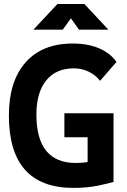

<svg xmlns="http://www.w3.org/2000/svg" viewBox="-20 -918 626 948"><path d="M342.8 9.8Q23.9 9.8 23.9 -347.7Q23.9 -517.1 106.4 -610.1Q189 -703.1 338.9 -703.1Q414.6 -703.1 469.5 -679.4Q524.4 -655.8 555.2 -612.3L474.1 -519Q451.7 -547.9 417.7 -564.2Q383.8 -580.6 344.7 -580.6Q256.8 -580.6 208.3 -521Q159.7 -461.4 159.7 -352.5Q159.7 -113.3 354.5 -113.3Q370.1 -113.3 384.8 -114.5Q399.4 -115.7 412.6 -117.7V-240.2H297.9V-358.9H540.5V-19.5Q519 -13.2 465.3 -1.7Q411.6 9.8 342.8 9.8ZM145 -771.5 263.7 -898.4H396.5L515.1 -771.5H370.1L330.1 -827.6L290 -771.5Z"/></svg>

Font: CaskaydiaMono NF
Style: Bold
Weight: 700
Designer: Aaron Bell
Foundry: Saja Typeworks
Version: Version 2111.001; ttfautohint (v1.8.4);Nerd Fonts 3.1.1